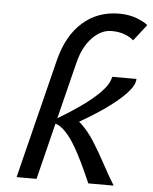

<svg xmlns="http://www.w3.org/2000/svg" viewBox="-54 -821 690 866"><g transform="rotate(5 290.5 -387.5)"><path d="M443.8 -488.3H553.7Q553.7 -460 518.3 -422.1Q482.9 -384.3 419.9 -340.6Q356.9 -296.9 272.9 -251Q272.9 -251 260.3 -254.2Q247.6 -257.3 229.7 -260.5Q211.9 -263.7 195.3 -263.7Q188.5 -263.7 185.1 -263.2Q252.4 -302.7 309.1 -341.8Q365.7 -380.9 401.9 -418Q438 -455.1 443.8 -488.3ZM493.2 0H378.4Q358.9 -44.9 337.2 -90.6Q315.4 -136.2 291.7 -174.3Q268.1 -212.4 242.2 -235.4Q216.3 -258.3 188 -258.3L257.3 -293Q292.5 -293 323.5 -264.2Q354.5 -235.4 383.3 -190.2Q412.1 -145 439.2 -94.2Q466.3 -43.5 493.2 0ZM144 0H53.7Q53.7 0 61.8 -32.7Q69.8 -65.4 83.3 -118.9Q96.7 -172.4 112.3 -235.1Q127.9 -297.9 143.3 -359.1Q158.7 -420.4 170.7 -468.8Q182.6 -517.1 188.5 -540.5Q217.3 -654.3 285.6 -714.6Q354 -774.9 450.7 -774.9Q495.1 -774.9 530 -761.7Q564.9 -748.5 581.1 -734.4L523.4 -660.2Q510.7 -672.9 484.9 -683.3Q459 -693.8 423.3 -693.8Q376.5 -693.8 336.2 -652.1Q295.9 -610.4 278.3 -539.6Q274.4 -523.9 263.4 -480.5Q252.4 -437 237.8 -377.9Q223.1 -318.8 207.5 -255.9Q191.9 -192.9 178 -137Q164.1 -81.1 154.8 -43.7Q145.5 -6.3 144 0Z"/></g></svg>

Font: Andika
Style: Italic
Weight: 400
Italic angle: -14°
Designer: Victor Gaultney, Annie Olsen, Julie Remington, Don Collingsworth, Eric Hays, Becca Hirsbrunner
Foundry: SIL International
Version: Version 6.101